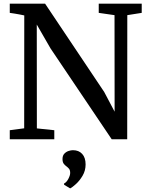

<svg xmlns="http://www.w3.org/2000/svg" viewBox="-20 -763 812 1052"><path d="M33.5 0V-49.5L112.5 -60L113 -678.5Q100.5 -681.5 87 -683.8Q73.5 -686 60.2 -688.5Q47 -691 33.5 -692.5V-743H227L551 -259L608 -151L607.5 -680L521 -692.5V-743H756.5V-692.5L677.5 -680L677 0H592L257 -497.5L181.5 -628.5L182 -59.5L277.5 -49.5V0ZM449 138Q449 172 432.5 199.8Q416 227.5 396 245.5Q376 263.5 365 269H364L331.5 249.5L330.5 243Q344.5 236 354.5 217Q364.5 198 364.5 184.5Q364.5 169 357.8 161.2Q351 153.5 343.5 148Q335.5 142.5 329 133.8Q322.5 125 322.5 108.5Q322.5 89.5 332.5 79Q342.5 68.5 355.8 64.2Q369 60 378 60H380.5Q411.5 60 430.2 80.2Q449 100.5 449 138Z"/></svg>

Font: Merriweather 24pt Medium
Style: Regular
Weight: 500
Designer: Eben Sorkin
Foundry: Eben Sorkin
Version: Version 2.100